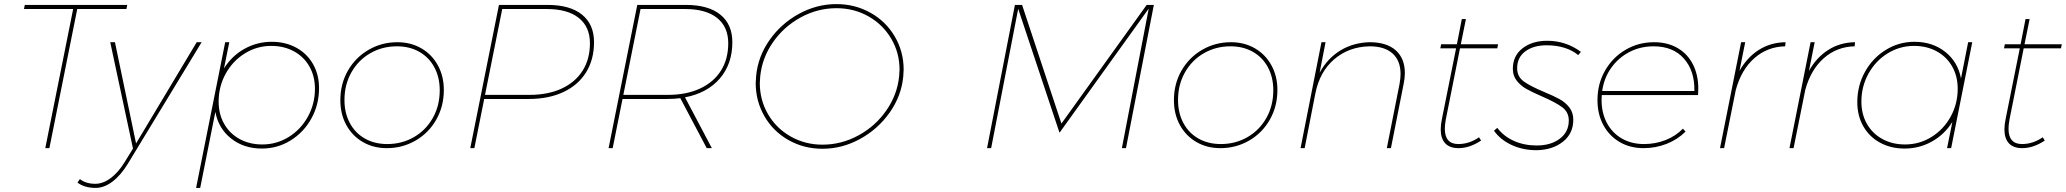

<svg xmlns="http://www.w3.org/2000/svg" viewBox="-20 -723 10082 937"><path d="M601 -699 597 -679H357L221 0H201L337 -679H97L101 -699Z M964 -517 604 76Q569 133 528.5 163.5Q488 194 447 194Q392 194 358 168L370 151Q399 174 445 174Q483 174 520.5 146Q558 118 589 67L629 2L518 -517H541L644 -23L940 -517Z M1537 -293Q1537 -212 1499.5 -144.5Q1462 -77 1398 -37.5Q1334 2 1258 2Q1170 2 1108 -47Q1046 -96 1031 -177L957 194H937L1079 -517H1099L1073 -389Q1112 -451 1173.5 -485Q1235 -519 1306 -519Q1373 -519 1425.5 -490.5Q1478 -462 1507.5 -410.5Q1537 -359 1537 -293ZM1047 -227Q1047 -166 1074 -118.5Q1101 -71 1149.5 -44.5Q1198 -18 1260 -18Q1330 -18 1389 -54.5Q1448 -91 1482.5 -153.5Q1517 -216 1517 -290Q1517 -351 1490 -398.5Q1463 -446 1414.5 -472.5Q1366 -499 1304 -499Q1234 -499 1175 -462.5Q1116 -426 1081.5 -363.5Q1047 -301 1047 -227Z M2146 -284Q2146 -204 2109 -139Q2072 -74 2008 -37Q1944 0 1868 0Q1802 0 1750.5 -30Q1699 -60 1670 -113Q1641 -166 1641 -234Q1641 -314 1678 -378.5Q1715 -443 1779 -480Q1843 -517 1919 -517Q1985 -517 2036.5 -487Q2088 -457 2117 -404Q2146 -351 2146 -284ZM1661 -235Q1661 -172 1687 -123Q1713 -74 1760.5 -47Q1808 -20 1870 -20Q1941 -20 1999.5 -53.5Q2058 -87 2092 -147Q2126 -207 2126 -283Q2126 -345 2100 -394Q2074 -443 2026.5 -470Q1979 -497 1917 -497Q1846 -497 1787.5 -463.5Q1729 -430 1695 -370Q1661 -310 1661 -235Z M2879 -517Q2879 -433 2840.5 -370.5Q2802 -308 2730 -274Q2658 -240 2560 -240H2343L2295 0H2275L2415 -699H2652Q2762 -699 2820.5 -651.5Q2879 -604 2879 -517ZM2859 -512Q2859 -592 2804.5 -635.5Q2750 -679 2648 -679H2431L2347 -260H2564Q2655 -260 2721.5 -291Q2788 -322 2823.5 -378.5Q2859 -435 2859 -512Z M3323 -248 3454 0H3429L3300 -244Q3273 -240 3235 -240H3018L2970 0H2950L3090 -699H3327Q3437 -699 3495.5 -651.5Q3554 -604 3554 -517Q3554 -411 3493 -340Q3432 -269 3323 -248ZM3534 -512Q3534 -592 3479.5 -635.5Q3425 -679 3323 -679H3106L3022 -260H3239Q3330 -260 3396.5 -291Q3463 -322 3498.5 -378.5Q3534 -435 3534 -512Z M4390 -383Q4390 -371 4388 -349Q4379 -255 4322 -174Q4265 -93 4177.5 -45Q4090 3 3994 3Q3903 3 3828 -39.5Q3753 -82 3710.5 -156Q3668 -230 3668 -318Q3668 -328 3670 -352Q3679 -447 3735.5 -527.5Q3792 -608 3879 -655.5Q3966 -703 4062 -703Q4153 -703 4228.5 -660.5Q4304 -618 4347 -544.5Q4390 -471 4390 -383ZM3690 -350Q3688 -328 3688 -318Q3688 -235 3728 -166Q3768 -97 3838.5 -57Q3909 -17 3994 -17Q4086 -17 4169 -62Q4252 -107 4305.5 -184Q4359 -261 4368 -351Q4370 -373 4370 -383Q4370 -465 4329.5 -534Q4289 -603 4218.5 -643Q4148 -683 4062 -683Q3970 -683 3887.5 -638Q3805 -593 3752 -516.5Q3699 -440 3690 -350Z M5576 -699H5611L5475 0H5455L5586 -681L5152 -77H5150L4949 -680L4817 0H4797L4933 -699H4968L5160 -120Z M6214 -284Q6214 -204 6177 -139Q6140 -74 6076 -37Q6012 0 5936 0Q5870 0 5818.5 -30Q5767 -60 5738 -113Q5709 -166 5709 -234Q5709 -314 5746 -378.5Q5783 -443 5847 -480Q5911 -517 5987 -517Q6053 -517 6104.5 -487Q6156 -457 6185 -404Q6214 -351 6214 -284ZM5729 -235Q5729 -172 5755 -123Q5781 -74 5828.5 -47Q5876 -20 5938 -20Q6009 -20 6067.5 -53.5Q6126 -87 6160 -147Q6194 -207 6194 -283Q6194 -345 6168 -394Q6142 -443 6094.5 -470Q6047 -497 5985 -497Q5914 -497 5855.5 -463.5Q5797 -430 5763 -370Q5729 -310 5729 -235Z M6836 -366Q6836 -342 6830 -313L6768 0H6748L6810 -313Q6815 -341 6815 -362Q6815 -427 6776 -462Q6737 -497 6664 -497Q6563 -495 6491.5 -434Q6420 -373 6399 -266L6347 0H6327L6429 -517H6449L6420 -368Q6458 -438 6521 -476.5Q6584 -515 6664 -517Q6747 -517 6791.5 -477.5Q6836 -438 6836 -366Z M7036 -141Q7031 -113 7031 -95Q7031 -20 7097 -20Q7150 -20 7198 -53L7208 -37Q7152 0 7098 0Q7055 0 7033 -23.5Q7011 -47 7011 -92Q7011 -115 7017 -143L7086 -487H7009L7013 -507H7090L7114 -630H7134L7109 -507H7291L7287 -487H7105Z M7271 -85 7287 -99Q7318 -58 7368 -35.5Q7418 -13 7480 -13Q7548 -13 7592 -46Q7636 -79 7636 -135Q7636 -176 7603.5 -200Q7571 -224 7506 -252Q7458 -273 7430 -288.5Q7402 -304 7382.5 -328.5Q7363 -353 7363 -387Q7363 -451 7410.5 -487.5Q7458 -524 7531 -524Q7622 -524 7695 -470L7682 -454Q7655 -477 7615.5 -489.5Q7576 -502 7528 -502Q7464 -502 7424 -472.5Q7384 -443 7384 -390Q7384 -349 7416.5 -325.5Q7449 -302 7514 -275Q7562 -255 7590.5 -239.5Q7619 -224 7638.5 -199Q7658 -174 7658 -139Q7658 -71 7607 -31Q7556 9 7478 10Q7412 10 7357 -15.5Q7302 -41 7271 -85Z M7797 -259Q7796 -251 7796 -235Q7796 -172 7822 -123Q7848 -74 7895 -47Q7942 -20 8003 -20Q8059 -20 8108.5 -39.5Q8158 -59 8193 -95L8206 -81Q8167 -42 8113.5 -21Q8060 0 8001 0Q7935 0 7884 -30Q7833 -60 7804.5 -113Q7776 -166 7776 -234Q7776 -314 7813 -378.5Q7850 -443 7913 -480Q7976 -517 8052 -517Q8118 -517 8167 -488.5Q8216 -460 8242 -408.5Q8268 -357 8268 -291Q8268 -270 8267 -259ZM7799 -279H8249Q8251 -377 8198 -437Q8145 -497 8050 -497Q7986 -497 7932.5 -469.5Q7879 -442 7843.5 -392.5Q7808 -343 7799 -279Z M8694 -517 8692 -497Q8605 -495 8541.5 -439Q8478 -383 8451 -284L8394 0H8374L8477 -517H8497L8469 -377Q8506 -443 8563.5 -479.5Q8621 -516 8694 -517Z M9033 -517 9031 -497Q8944 -495 8880.5 -439Q8817 -383 8790 -284L8733 0H8713L8816 -517H8836L8808 -377Q8845 -443 8902.5 -479.5Q8960 -516 9033 -517Z M9044 -224Q9044 -305 9081.5 -372.5Q9119 -440 9183 -479.5Q9247 -519 9323 -519Q9411 -519 9473 -470Q9535 -421 9550 -340L9585 -517H9605L9502 0H9482L9508 -128Q9469 -66 9407.5 -32Q9346 2 9275 2Q9208 2 9155.5 -26.5Q9103 -55 9073.5 -106.5Q9044 -158 9044 -224ZM9534 -290Q9534 -351 9507 -398.5Q9480 -446 9431.5 -472.5Q9383 -499 9321 -499Q9251 -499 9192 -462.5Q9133 -426 9098.5 -363.5Q9064 -301 9064 -227Q9064 -166 9091 -118.5Q9118 -71 9166.5 -44.5Q9215 -18 9277 -18Q9347 -18 9406 -54.5Q9465 -91 9499.5 -153.5Q9534 -216 9534 -290Z M9787 -141Q9782 -113 9782 -95Q9782 -20 9848 -20Q9901 -20 9949 -53L9959 -37Q9903 0 9849 0Q9806 0 9784 -23.5Q9762 -47 9762 -92Q9762 -115 9768 -143L9837 -487H9760L9764 -507H9841L9865 -630H9885L9860 -507H10042L10038 -487H9856Z"/></svg>

Font: TypoPRO Montserrat
Style: Italic
Weight: 250
Italic angle: -11.3°
Designer: Julieta Ulanovsky
Foundry: Julieta Ulanovsky
Version: Version 6.001